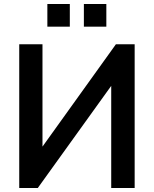

<svg xmlns="http://www.w3.org/2000/svg" viewBox="-20 -940 769 960"><path d="M76.2 0V-718.8H192.4V-207L559.6 -718.8H653.3V0H536.1V-510.7L168.9 0ZM216.8 -806.6V-919.9H329.1V-806.6ZM399.4 -806.6V-919.9H511.7V-806.6Z"/></svg>

Font: Min Sans SemiBold
Style: Regular
Weight: 600
Designer: Jinseong-Kim, NotoSansCJK, Nunito
Foundry: Jinseong-Kim
Version: Version 1.400;Glyphs 3.1.2 (3151)